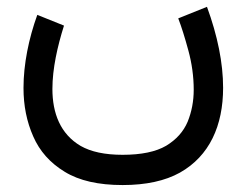

<svg xmlns="http://www.w3.org/2000/svg" viewBox="-20 -322 717 558"><path d="M336.4 127.9C284.7 127.9 244.1 119.1 214.4 102.1C155.3 67.4 132.3 6.8 132.3 -63.5C132.3 -122.6 147 -187.5 166 -247.6L88.4 -278.8C63.5 -210 48.3 -135.3 48.3 -66.4C48.3 -15.1 57.6 31.7 76.7 74.7C95.2 117.2 125.5 151.4 168 177.2C210 203.1 266.1 215.8 336.4 215.8C404.3 215.8 460 203.6 502.9 179.7C588.9 131.3 628.4 43 628.4 -66.9C628.4 -138.7 612.3 -218.3 581.5 -302.2L498 -268.6C507.3 -244.6 517.1 -213.4 527.3 -175.8C537.6 -138.2 543 -99.6 543 -61C543 -28.3 537.1 2.9 525.4 31.7C513.2 60.5 492.7 83.5 462.9 101.6C433.1 119.1 390.6 127.9 336.4 127.9Z"/></svg>

Font: Vazirmatn
Style: Regular
Weight: 400
Designer: Saber Rastikerdar
Foundry: Saber Rastikerdar
Version: Version 33.003